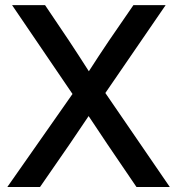

<svg xmlns="http://www.w3.org/2000/svg" viewBox="-20 -748 708 768"><path d="M9.3 0H140.1L259.3 -172.4L334.5 -283.7C358.9 -246.6 383.3 -210 408.7 -172.4L525.9 0H659.2L401.4 -376L642.6 -727.5H513.7L416 -585.4C388.2 -544.4 361.8 -503.9 335.4 -462.9C309.6 -503.9 282.7 -544.4 255.9 -585.4L160.2 -727.5H28.3L270 -372.1Z"/></svg>

Font: Raveo Display Display Medium
Style: Regular
Weight: 500
Designer: Jakub Foglar, Rasmus Andersson (Inter)
Foundry: Jakubfoglar.com
Version: Version 1.100;Glyphs 3.2.3 (3260)